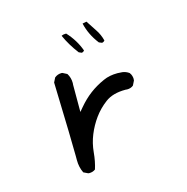

<svg xmlns="http://www.w3.org/2000/svg" viewBox="-84 -617 668 686"><g transform="rotate(-15 250.0 -274.5)"><path d="M133.3 -82.5V-67.9Q133.3 -41.5 144 -20L160.2 -12.2Q162.1 -11.7 164.1 -11.7Q177.7 -11.7 187 -19Q195.8 -46.4 198.7 -79.3Q201.7 -112.3 213.9 -142.3Q226.1 -172.4 245.1 -198.7Q264.2 -225.1 291 -245.1Q318.8 -266.1 366.2 -266.1H366.7Q369.6 -265.6 372.1 -265.6Q386.2 -265.6 395.5 -273.4L403.8 -290Q404.3 -292 404.3 -296.4Q404.3 -300.8 402.6 -307.1Q400.9 -313.5 396 -319.8Q384.3 -328.1 371.1 -329.6Q362.3 -330.6 353.5 -330.6Q323.7 -330.6 301.3 -320.3Q271.5 -307.1 247.6 -289.1Q223.6 -271 202.6 -246.1L189.9 -231V-331.5Q190.4 -335 190.4 -337.9Q190.4 -357.9 180.2 -374L164.1 -382.3Q162.6 -382.8 160.6 -382.8Q146 -382.8 134.8 -373.5L126.5 -356.9Q133.3 -132.3 133.3 -82.5ZM213.4 -514.6Q211.4 -514.6 209.5 -514.6Q202.6 -514.6 196.3 -511.7L195.8 -510.7Q212.4 -473.6 239.3 -438.5L249.5 -434.1Q254.9 -434.6 259.3 -439.9Q244.6 -481 213.4 -514.6ZM279.3 -533.7Q289.1 -491.2 317.9 -454.1L328.6 -449.7Q334.5 -450.2 338.9 -455.6Q333 -479 319.8 -498.3Q306.6 -517.6 294.4 -537.1L279.8 -534.2Z"/></g></svg>

Font: Bakudai
Style: ExtraLight
Weight: 200
Version: Version 1.48